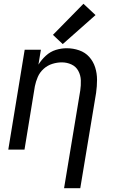

<svg xmlns="http://www.w3.org/2000/svg" viewBox="-20 -794 616 1019"><path d="M320 205H406L490 -301Q495 -336 495 -370.5Q495 -405 485 -436.5Q475 -468 453.5 -492Q432 -516 400 -527Q368 -538 334 -538Q305 -538 276 -529Q247 -520 223.5 -498.5Q200 -477 184 -451L197 -530H111L24 0H110L165 -336Q170 -361 180.5 -385.5Q191 -410 211.5 -428.5Q232 -447 257.5 -455Q283 -463 308 -463Q335 -463 359 -452Q383 -441 395.5 -418Q408 -395 409 -368Q410 -341 406 -314ZM313 -560 487 -714 423 -774 261 -609Z"/></svg>

Font: Iosevka Sparkle
Style: Italic
Weight: 400
Italic angle: -9°
Designer: Belleve Invis
Foundry: Belleve Invis
Version: Version 4.5.0; ttfautohint (v1.8.3)